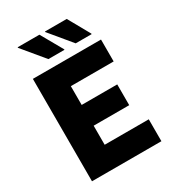

<svg xmlns="http://www.w3.org/2000/svg" viewBox="-220 -1051 1052 1169"><g transform="rotate(-30 306.5 -466.5)"><path d="M76 0V-720H555V-566H254V-434H504V-288H254V-154H564V0ZM218 -777 92 -929V-933H245L331 -781V-777ZM410 -777 284 -929V-933H437L522 -781V-777Z"/></g></svg>

Font: Kufam
Style: Bold
Weight: 700
Designer: Wael Morcos, Artur Schmal
Foundry: Original Type
Version: Version 1.300; ttfautohint (v1.8.3)